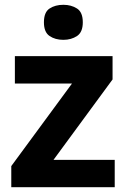

<svg xmlns="http://www.w3.org/2000/svg" viewBox="-20 -780 528 800"><path d="M458 0H27V-88L280 -432H42V-546H449V-449L203 -114H458ZM244 -760Q277 -760 301 -744.5Q325 -729 325 -687Q325 -646 301 -630Q277 -614 244 -614Q210 -614 186.5 -630Q163 -646 163 -687Q163 -729 186.5 -744.5Q210 -760 244 -760Z"/></svg>

Font: Noto Sans Adlam Unjoined
Style: Regular
Weight: 400
Designer: Mark Jamra, Neil Patel
Foundry: JamraPatel LLC
Version: Version 3.001